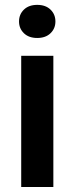

<svg xmlns="http://www.w3.org/2000/svg" viewBox="-20 -753 300 773"><path d="M56.6 -666.5Q56.6 -695.3 76.4 -714.4Q96.2 -733.4 129.9 -733.4Q163.6 -733.4 183.3 -714.4Q203.1 -695.3 203.1 -666.5Q203.1 -638.2 183.3 -619.1Q163.6 -600.1 129.9 -600.1Q96.2 -600.1 76.4 -619.1Q56.6 -638.2 56.6 -666.5ZM194.8 -528.3V0H65.4V-528.3Z"/></svg>

Font: Vazirmatn UI SemiBold
Style: Regular
Weight: 600
Designer: Saber Rastikerdar
Foundry: Saber Rastikerdar
Version: Version 33.003